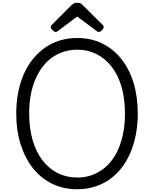

<svg xmlns="http://www.w3.org/2000/svg" viewBox="-20 -1356 1120 1395"><path d="M542 19Q440 19 358.5 -21Q277 -61 219 -134.5Q161 -208 129.5 -308.5Q98 -409 98 -531Q98 -612 112 -684Q126 -756 153 -817.5Q180 -879 219 -927Q258 -975 307 -1009.5Q356 -1044 415 -1062Q474 -1080 542 -1080Q642 -1080 723 -1040Q804 -1000 862 -927Q920 -854 950.5 -753.5Q981 -653 981 -531Q981 -450 967 -378Q953 -306 926.5 -244.5Q900 -183 862 -134.5Q824 -86 774.5 -51.5Q725 -17 666.5 1Q608 19 542 19ZM542 -66Q593 -66 638 -80.5Q683 -95 722 -122.5Q761 -150 791.5 -190Q822 -230 843.5 -282Q865 -334 876.5 -396.5Q888 -459 888 -531Q888 -639 863 -725Q838 -811 791.5 -871Q745 -931 681.5 -963Q618 -995 542 -995Q490 -995 444 -980.5Q398 -966 359 -938.5Q320 -911 289.5 -871Q259 -831 237 -779.5Q215 -728 203.5 -666Q192 -604 192 -531Q192 -423 217.5 -336.5Q243 -250 289.5 -190Q336 -130 400 -98Q464 -66 542 -66ZM384 -1124Q375 -1124 362 -1136Q349 -1148 349 -1158Q349 -1161 349.5 -1165Q350 -1169 355 -1174L497 -1316Q504 -1323 513 -1329.5Q522 -1336 541 -1336Q560 -1336 568.5 -1329.5Q577 -1323 584 -1316L727 -1174Q732 -1169 732.5 -1165Q733 -1161 733 -1158Q733 -1148 720.5 -1136Q708 -1124 698 -1124Q691 -1124 686 -1127.5Q681 -1131 673 -1137L541 -1236L409 -1137Q402 -1131 396.5 -1127.5Q391 -1124 384 -1124Z"/></svg>

Font: Playwrite AR
Style: Regular
Weight: 400
Designer: Veronika Burian, José Scaglione
Foundry: TypeTogether
Version: Version 1.002